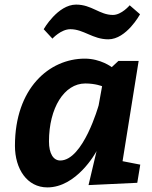

<svg xmlns="http://www.w3.org/2000/svg" viewBox="-20 -805 660 835"><path d="M513 -104 583 -540H495L466 -513C466 -513 418 -550 349 -550C194 -550 45 -421 45 -171C45 -70 98 10 186 10C312 10 395 -138 400 -148L365 0L577 -10L590 -89ZM409 -347C409 -347 342 -107 242 -107C212 -107 193 -137 193 -190C193 -335 259 -442 351 -442C395 -442 424 -430 424 -430ZM208 -637C208 -637 245 -678 286 -678C344 -678 383 -634 451 -634C530 -634 589 -743 589 -743L544 -782C544 -782 509 -740 471 -740C413 -740 379 -785 311 -785C231 -785 170 -678 170 -678Z"/></svg>

Font: Bitter
Style: Bold Italic
Weight: 700
Designer: Sol Matas
Foundry: Sol Matas
Version: Version 1.002